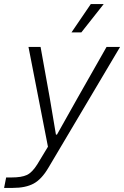

<svg xmlns="http://www.w3.org/2000/svg" viewBox="-61 -750 606 937"><path d="M-31 116H-4Q44 116 70 104Q96 92 121 52L173 -34L78 -521H137L182 -271L212 -93H217L317 -271L459 -521H525L175 69Q142 125 103 146Q64 167 2 167H-41ZM382 -730H445L336 -592H288Z"/></svg>

Font: Mona Sans Light
Style: Italic
Weight: 300
Italic angle: -11.7°
Designer: Deni Anggara
Foundry: GitHub
Version: Version 2.000